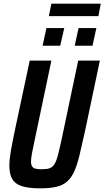

<svg xmlns="http://www.w3.org/2000/svg" viewBox="-20 -1018 569 1046"><path d="M198 8Q135 8 98.5 -4Q62 -16 46.5 -43Q31 -70 31 -115Q31 -149 39 -195Q47 -241 60 -303L142 -688H260L170 -260Q160 -214 154.5 -184.5Q149 -155 149 -138Q149 -121 155 -111.5Q161 -102 173.5 -99Q186 -96 208 -96Q235 -96 250.5 -101.5Q266 -107 276.5 -123.5Q287 -140 295.5 -172.5Q304 -205 316 -260L406 -688H524L443 -303Q426 -226 413 -172Q400 -118 384 -83Q368 -48 344.5 -28Q321 -8 286 0Q251 8 198 8ZM387 -769 408 -865H505L484 -769ZM212 -769 233 -865H330L308 -769ZM246 -930 260 -998H529L516 -930Z"/></svg>

Font: Saira Condensed SemiBold
Style: Italic
Weight: 600
Width: 3
Italic angle: -12°
Designer: Hector Gatti with collaboration of the Omnibus-Type team
Foundry: Omnibus-Type
Version: Version 1.101